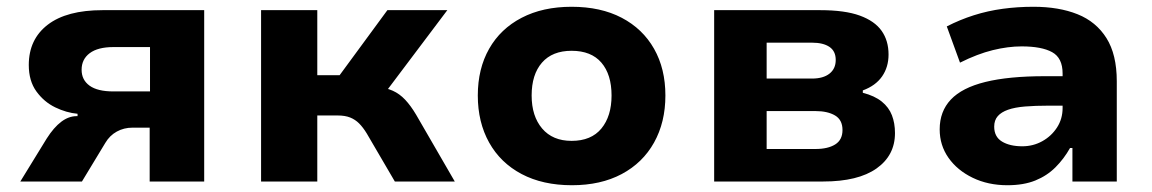

<svg xmlns="http://www.w3.org/2000/svg" viewBox="-20 -536 3402 567"><path d="M40 0 118 -127Q139 -160 161 -176.5Q183 -193 206 -193H209V-200Q176 -203 143 -219Q110 -235 87.5 -266Q65 -297 65 -344Q65 -420 121 -463Q177 -506 283 -506H583V0H422V-159H371Q346 -159 325 -147.5Q304 -136 291 -114L222 0ZM315 -266H423V-397H315Q269 -397 245 -379Q221 -361 221 -330Q221 -300 244.5 -283Q268 -266 315 -266Z M751 0V-506H917V-314H983L1124 -506H1301L1106 -247L1092 -280Q1120 -277 1140 -268Q1160 -259 1176.5 -241.5Q1193 -224 1209 -197L1323 0H1146L1063 -142Q1052 -160 1040.5 -171.5Q1029 -183 1014 -189Q999 -195 977 -195H917V0Z M1669 11Q1583 11 1520.5 -22Q1458 -55 1424.5 -115Q1391 -175 1391 -254Q1391 -333 1424.5 -392Q1458 -451 1520.5 -483.5Q1583 -516 1668 -516Q1754 -516 1816 -483.5Q1878 -451 1911.5 -392Q1945 -333 1945 -254Q1945 -175 1911.5 -115Q1878 -55 1816 -22Q1754 11 1669 11ZM1668 -120Q1726 -120 1756 -156.5Q1786 -193 1786 -254Q1786 -316 1756 -351Q1726 -386 1668 -386Q1611 -386 1580.5 -351Q1550 -316 1550 -254Q1550 -193 1581 -156.5Q1612 -120 1668 -120Z M2089 0V-506H2402Q2475 -506 2519 -490Q2563 -474 2583.5 -445Q2604 -416 2604 -375Q2604 -338 2585 -310.5Q2566 -283 2528 -269V-262Q2563 -253 2584 -236Q2605 -219 2614 -195.5Q2623 -172 2623 -143Q2623 -77 2568.5 -38.5Q2514 0 2411 0ZM2244 -96H2388Q2425 -96 2446.5 -109.5Q2468 -123 2468 -152Q2468 -182 2446 -195Q2424 -208 2388 -208H2244ZM2244 -304H2378Q2411 -304 2429.5 -318.5Q2448 -333 2448 -359Q2448 -385 2429.5 -397.5Q2411 -410 2378 -410H2244Z M2955 11Q2898 11 2852.5 -11Q2807 -33 2781 -70Q2755 -107 2755 -154Q2755 -207 2788 -242Q2821 -277 2890 -294Q2959 -311 3066 -311H3139V-224H3077Q3037 -224 3007 -221.5Q2977 -219 2957 -212Q2937 -205 2926.5 -193Q2916 -181 2916 -162Q2916 -132 2939 -118Q2962 -104 2999 -104Q3031 -104 3058 -119Q3085 -134 3101.5 -159.5Q3118 -185 3118 -217V-319Q3118 -365 3087 -382Q3056 -399 2997 -399Q2957 -399 2912 -388Q2867 -377 2815 -351L2776 -458Q2815 -478 2856 -491Q2897 -504 2941 -510Q2985 -516 3032 -516Q3107 -516 3162 -494Q3217 -472 3247.5 -423.5Q3278 -375 3278 -296V0H3147V-99H3140Q3122 -67 3097 -42Q3072 -17 3037.5 -3Q3003 11 2955 11Z"/></svg>

Font: Nunito Sans 6pt ExtraBold
Style: Regular
Weight: 800
Version: Version 3.101;gftools[0.9.27]